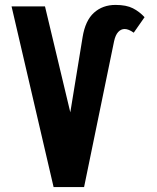

<svg xmlns="http://www.w3.org/2000/svg" viewBox="-20 -761 640 781"><path d="M163 -735 266 -304 316 -610Q327 -677.5 362.2 -709.2Q397.5 -741 450 -741Q494 -741 520.8 -727.2Q547.5 -713.5 568 -691L524 -628Q503 -643 487 -643Q472 -643 460.8 -630.8Q449.5 -618.5 444 -593L322 0H198L27 -735Z"/></svg>

Font: JuliaMono Black
Style: Regular
Weight: 900
Monospace: yes
Designer: cormullion
Foundry: corm
Version: Version 0.054; ttfautohint (v1.8.4)